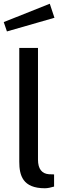

<svg xmlns="http://www.w3.org/2000/svg" viewBox="-26 -999 360 1026"><path d="M240 -979 -6 -881 11 -831 265 -904ZM214 7C228 7 247 3 263 -2V-67L235 -68C198 -71 177 -96 177 -146V-743H77V-135C77 -62 95 7 214 7Z"/></svg>

Font: United Sans Medium
Style: Regular
Weight: 500
Designer: Pablo Impallari, Rodrigo Fuenzalida (Modified by Dan O. Williams)
Version: Version 1.000;PS 001.000;hotconv 1.0.88;makeotf.lib2.5.64775